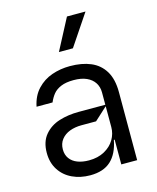

<svg xmlns="http://www.w3.org/2000/svg" viewBox="-120 -884 801 980"><g transform="rotate(-15 280.0 -394.0)"><path d="M235.1 12.8Q182.5 12.8 140.3 -7.1Q98 -27 73.5 -65Q49 -103 49 -154.8Q49 -213.8 79.2 -249.6Q109.4 -285.5 156.8 -300.4Q204.2 -315.3 260.7 -315.3H401.3V-380.7Q401.3 -409.4 387.1 -431.6Q372.9 -453.8 345.2 -466.3Q317.5 -478.7 277 -478.7Q236.5 -478.7 210.2 -467.7Q183.9 -456.7 169.2 -438.7Q154.5 -420.8 144.2 -396.3H59.7Q70.7 -451.3 103.5 -486.3Q136.4 -521.3 181.5 -536.9Q226.6 -552.6 277 -552.6Q340.6 -552.6 386.9 -533Q433.2 -513.5 459.2 -470.7Q485.1 -427.9 485.1 -359.4V0H401.3V-130.7H397Q383.5 -59.7 344.1 -23.4Q304.7 12.8 235.1 12.8ZM247.9 -62.5Q295.5 -62.5 330.3 -81.7Q365.1 -100.9 383.2 -131.6Q401.3 -162.3 401.3 -197.4V-307.5L333.8 -245.7H256.4Q222.3 -245.7 194.2 -235.1Q166.2 -224.4 149.5 -202.9Q132.8 -181.5 132.8 -150.6Q132.8 -122.2 147.4 -102.3Q161.9 -82.4 187.9 -72.4Q213.8 -62.5 247.9 -62.5ZM242.2 -636.4 328.8 -801.1H426.8L316.1 -636.4Z"/></g></svg>

Font: Riot Sans
Style: Regular
Weight: 400
Designer: Rasmus Andersson
Foundry: rsms
Version: Version 3.005